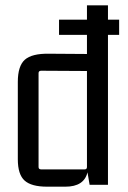

<svg xmlns="http://www.w3.org/2000/svg" viewBox="-20 -695 483 722"><path d="M307 -675H386V-621H428V-564H386V0H317L309 -47Q296 7 226 7H157Q98 7 72.5 -16Q47 -39 47 -96V-387Q47 -447 73.5 -470.5Q100 -494 164 -493L307 -492V-564H202V-621H307ZM307 -67V-428L135 -429Q125 -429 125 -420V-67Q125 -58 135 -58H298Q307 -58 307 -67Z"/></svg>

Font: Gemunu Libre
Style: Regular
Weight: 400
Designer: Puspanada Ekanayake, Sola Matas, Pathum Egodawatta, Kosala Senevirathne
Foundry: mooniak
Version: Version 1.100